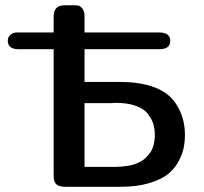

<svg xmlns="http://www.w3.org/2000/svg" viewBox="-20 -714 780 734"><path d="M9.8 -558.1Q9.8 -571.3 18.8 -580.1Q27.8 -588.9 42 -589.8H185.1V-651.9Q185.1 -693.8 227.1 -693.8H262.2Q273.4 -693.8 280.3 -692.4Q287.1 -690.9 295.2 -680.9Q303.2 -670.9 303.2 -651.9V-589.8H588.9Q630.9 -589.8 630.9 -557.9Q630.9 -525.9 588.9 -525.9H303.2V-400.9H435.1Q582 -400.9 641.1 -333Q687 -275.9 687 -199.2Q687 -172.4 681.9 -147.7Q676.8 -123 661.4 -95Q646 -66.9 620.1 -46.9Q594.2 -26.9 548.6 -13.4Q502.9 0 442.9 0H228Q207 0 196 -9Q185.1 -18.1 185.1 -42V-525.9H51.8Q9.8 -525.9 9.8 -558.1ZM303.2 -76.2H417H425.8Q435.5 -76.2 443.8 -77.1Q452.1 -78.1 465.1 -79.6Q478 -81.1 489 -84.5Q500 -87.9 512.9 -94Q525.9 -100.1 535.9 -109.6Q545.9 -119.1 554.4 -131.1Q563 -143.1 567.4 -160.6Q571.8 -178.2 571.8 -199.2Q571.8 -220.2 566.4 -239Q561 -257.8 545.9 -277.8Q530.8 -297.9 499.3 -309.3Q467.8 -320.8 421.9 -320.8Q419.9 -320.8 414.1 -320.3Q408.2 -319.8 405.8 -319.8H303.2Z"/></svg>

Font: CMU Sans Serif Demi Condensed
Style: DemiCondensed
Weight: 600
Width: 3
Version: Version 0.7.0